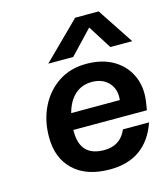

<svg xmlns="http://www.w3.org/2000/svg" viewBox="-111 -826 808 923"><g transform="rotate(-15 292.5 -365.0)"><path d="M349 -739H466L585 -559H476L402 -676L291 -559H167ZM79 -217Q79 -300 112 -366.5Q145 -433 204 -472Q263 -511 342 -511Q424 -511 480 -476.5Q536 -442 560.5 -383.5Q585 -325 572 -251L567 -220H201Q201 -216 201 -211Q201 -88 320 -88Q401 -88 432 -161H562Q503 9 323 9Q208 9 143.5 -51Q79 -111 79 -217ZM346 -420Q296 -420 261.5 -389Q227 -358 212 -301H454Q460 -354 429.5 -387Q399 -420 346 -420Z"/></g></svg>

Font: Overused Grotesk SemiBold
Style: Italic
Weight: 600
Italic angle: -10°
Version: Version 0.003